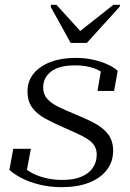

<svg xmlns="http://www.w3.org/2000/svg" viewBox="-20 -766 541 796"><path d="M273 -588H340L476 -738L478 -746H450L298 -626L325 -624L214 -746H192L190 -738ZM236 10Q186 10 142.5 -1Q99 -12 67 -29Q35 -46 19 -62L35 -149H108L88 -42Q82 -47 78 -53.5Q74 -60 72.5 -66.5Q71 -73 71 -79Q89 -61 114 -48Q139 -35 171 -27.5Q203 -20 239 -20Q286 -20 317.5 -33.5Q349 -47 365 -70.5Q381 -94 381 -125Q381 -146 371.5 -161.5Q362 -177 343.5 -189Q325 -201 300 -212.5Q275 -224 245 -237Q201 -256 166.5 -275Q132 -294 113 -320.5Q94 -347 94 -387Q94 -430 119.5 -461Q145 -492 189.5 -509Q234 -526 293 -526Q333 -526 368 -518Q403 -510 429 -497.5Q455 -485 468 -472L453 -389H384L401 -486Q411 -480 418 -473Q425 -466 429 -457Q433 -448 432 -439Q418 -458 396.5 -470.5Q375 -483 348.5 -489Q322 -495 291 -495Q225 -495 192 -469.5Q159 -444 159 -403Q159 -375 175.5 -356.5Q192 -338 221.5 -323.5Q251 -309 290 -293Q337 -274 372.5 -255Q408 -236 428.5 -209Q449 -182 449 -141Q449 -95 422.5 -61Q396 -27 348.5 -8.5Q301 10 236 10Z"/></svg>

Font: Roboto Serif 120pt Expanded Light
Style: Italic
Weight: 300
Width: 7
Italic angle: -10°
Designer: Greg Gazdowicz
Foundry: Commercial Type
Version: Version 1.008